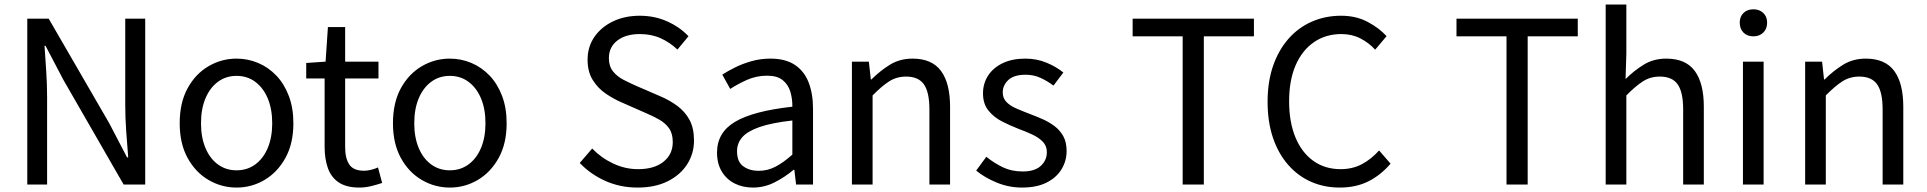

<svg xmlns="http://www.w3.org/2000/svg" viewBox="-20 -816 8520 849"><path d="M100.6 0V-733.4H195.4L462.8 -271.5L541.9 -119.9H546.9Q542.3 -175.3 538.1 -235.1Q533.8 -295 533.8 -352.2V-733.4H622.1V0H526.7L260.4 -462.7L181.3 -613.5H176.9Q180.4 -558.2 184.4 -500.7Q188.3 -443.1 188.3 -384.9V0Z M1026.1 13.4Q959.6 13.4 902 -20.3Q844.4 -54 809.5 -117.6Q774.6 -181.2 774.6 -271Q774.6 -361.9 809.5 -425.7Q844.4 -489.4 902 -523.1Q959.6 -556.8 1026.1 -556.8Q1075.9 -556.8 1121.3 -537.7Q1166.7 -518.6 1201.8 -481.9Q1236.8 -445.3 1257 -392.1Q1277.3 -338.9 1277.3 -271Q1277.3 -181.2 1242.1 -117.6Q1206.8 -54 1149.7 -20.3Q1092.7 13.4 1026.1 13.4ZM1026.1 -62.9Q1073.2 -62.9 1108.7 -88.9Q1144.2 -114.9 1164 -161.8Q1183.7 -208.7 1183.7 -271Q1183.7 -333.8 1164 -380.8Q1144.2 -427.8 1108.7 -454.2Q1073.2 -480.5 1026.1 -480.5Q979.1 -480.5 943.6 -454.2Q908.1 -427.8 888.4 -380.8Q868.8 -333.8 868.8 -271Q868.8 -208.7 888.4 -161.8Q908.1 -114.9 943.6 -88.9Q979.1 -62.9 1026.1 -62.9Z M1569.5 13.4Q1511.9 13.4 1478 -9.3Q1444.2 -32 1429.8 -72.8Q1415.4 -113.5 1415.4 -167.7V-469H1334.1V-537.6L1419.7 -543.4L1430 -696.2H1506.2V-543.4H1653.6V-469H1506.2V-165.4Q1506.2 -116 1524.6 -88.5Q1542.9 -61 1590.4 -61Q1605 -61 1622.1 -65.4Q1639.1 -69.8 1651.5 -75.6L1669.8 -7Q1647.2 0.6 1621.2 7Q1595.2 13.4 1569.5 13.4Z M1969.1 13.4Q1902.6 13.4 1845 -20.3Q1787.4 -54 1752.5 -117.6Q1717.6 -181.2 1717.6 -271Q1717.6 -361.9 1752.5 -425.7Q1787.4 -489.4 1845 -523.1Q1902.6 -556.8 1969.1 -556.8Q2018.9 -556.8 2064.3 -537.7Q2109.7 -518.6 2144.8 -481.9Q2179.8 -445.3 2200 -392.1Q2220.3 -338.9 2220.3 -271Q2220.3 -181.2 2185.1 -117.6Q2149.8 -54 2092.7 -20.3Q2035.7 13.4 1969.1 13.4ZM1969.1 -62.9Q2016.2 -62.9 2051.7 -88.9Q2087.2 -114.9 2107 -161.8Q2126.7 -208.7 2126.7 -271Q2126.7 -333.8 2107 -380.8Q2087.2 -427.8 2051.7 -454.2Q2016.2 -480.5 1969.1 -480.5Q1922.1 -480.5 1886.6 -454.2Q1851.1 -427.8 1831.4 -380.8Q1811.8 -333.8 1811.8 -271Q1811.8 -208.7 1831.4 -161.8Q1851.1 -114.9 1886.6 -88.9Q1922.1 -62.9 1969.1 -62.9Z M2799.6 13.4Q2722.3 13.4 2656.7 -16Q2591.2 -45.5 2543.5 -95.4L2598.6 -159.3Q2638.2 -118 2691.3 -93Q2744.3 -68 2801.1 -68Q2873.7 -68 2914.3 -101.1Q2954.9 -134.1 2954.9 -187.3Q2954.9 -225.8 2938.5 -248.7Q2922.2 -271.7 2894.7 -287.3Q2867.2 -302.8 2832.2 -317.7L2727.4 -363.8Q2693.3 -378.5 2658.8 -401.9Q2624.3 -425.2 2601.3 -461.9Q2578.2 -498.5 2578.2 -551.9Q2578.2 -608.8 2608.2 -652.5Q2638.1 -696.2 2690.3 -721.3Q2742.4 -746.4 2809.2 -746.4Q2874.8 -746.4 2930.6 -721.3Q2986.4 -696.2 3024.4 -655.7L2975.6 -596.8Q2942.3 -628.5 2901.4 -646.9Q2860.5 -665.4 2809.2 -665.4Q2746.9 -665.4 2709.6 -636.6Q2672.4 -607.8 2672.4 -558.6Q2672.4 -523 2690.9 -500.2Q2709.3 -477.3 2737.4 -463Q2765.4 -448.6 2793.6 -436.2L2897.5 -391.3Q2940.5 -373.3 2974.7 -348Q3008.9 -322.8 3028.9 -286.1Q3048.8 -249.4 3048.8 -194.6Q3048.8 -136.9 3018.7 -89.7Q2988.5 -42.5 2932.6 -14.5Q2876.8 13.4 2799.6 13.4Z M3309.2 13.4Q3263.9 13.4 3228.1 -4.9Q3192.2 -23.2 3171.4 -57.9Q3150.6 -92.5 3150.6 -141.3Q3150.6 -230.1 3230.5 -277.5Q3310.3 -325 3483.7 -344.2Q3484.1 -379.4 3474.8 -410.5Q3465.5 -441.7 3441.2 -461.5Q3416.9 -481.3 3372 -481.3Q3324.6 -481.3 3283.1 -462.8Q3241.7 -444.3 3209 -422.7L3173.9 -486Q3199 -502.3 3231.8 -518.5Q3264.6 -534.7 3303.9 -545.7Q3343.1 -556.8 3386.5 -556.8Q3453.2 -556.8 3494.8 -529.1Q3536.3 -501.4 3555.7 -451.5Q3575.1 -401.6 3575.1 -334V0H3500.2L3492.5 -64.9H3488.7Q3450.6 -32.7 3405.3 -9.7Q3359.9 13.4 3309.2 13.4ZM3334.8 -60.6Q3374 -60.6 3409.3 -79Q3444.5 -97.4 3483.7 -132.4V-283.2Q3392.7 -273.1 3338.8 -254.3Q3285 -235.5 3262 -209.1Q3239.1 -182.6 3239.1 -147.4Q3239.1 -100.4 3266.9 -80.5Q3294.6 -60.6 3334.8 -60.6Z M3747.1 0V-543.4H3822L3830.7 -464.5H3833.1Q3871.8 -503.1 3915.3 -529.9Q3958.9 -556.8 4015.1 -556.8Q4100.8 -556.8 4141 -502.4Q4181.1 -448 4181.1 -344.1V0H4089.7V-332.4Q4089.7 -408.5 4065.5 -442.9Q4041.3 -477.4 3986.5 -477.4Q3944.9 -477.4 3912 -456.4Q3879.2 -435.5 3838.5 -394V0Z M4499.1 13.4Q4441.6 13.4 4388.3 -8.3Q4335 -30 4296.5 -61.7L4341.4 -122.7Q4376.7 -94.3 4415 -76.1Q4453.2 -57.8 4501.9 -57.8Q4555.8 -57.8 4582.4 -82.6Q4609.1 -107.5 4609.1 -143.1Q4609.1 -171.1 4590.7 -189.8Q4572.2 -208.5 4543.5 -221.7Q4514.7 -235 4484.5 -246Q4446.9 -260.6 4410.6 -279.1Q4374.4 -297.7 4350.5 -327.5Q4326.7 -357.2 4326.7 -403Q4326.7 -446.6 4349 -481.3Q4371.3 -516 4413.2 -536.4Q4455.1 -556.8 4513.8 -556.8Q4564.3 -556.8 4607.6 -538.8Q4650.9 -520.9 4682 -495.4L4638.4 -437.5Q4610.4 -458.3 4580.6 -471.9Q4550.8 -485.5 4514.9 -485.5Q4463.2 -485.5 4438.6 -462.2Q4414 -438.9 4414 -407.3Q4414 -381.8 4430.4 -365Q4446.7 -348.2 4473.8 -336.5Q4501 -324.7 4531.2 -313.1Q4561.2 -301.9 4590.5 -289Q4619.7 -276.1 4643.5 -257.9Q4667.4 -239.8 4681.9 -213.5Q4696.4 -187.2 4696.4 -148.2Q4696.4 -104.1 4673.7 -67.1Q4651 -30.1 4607.3 -8.4Q4563.7 13.4 4499.1 13.4Z M5209.6 0V-655.2H4988.4V-733.4H5524.7V-655.2H5303.2V0Z M5904.2 13.4Q5835.7 13.4 5777.5 -12.1Q5719.4 -37.7 5676.1 -87.1Q5632.8 -136.5 5608.9 -206.8Q5585.1 -277 5585.1 -366.2Q5585.1 -454.9 5609.6 -525.3Q5634.2 -595.6 5677.9 -645Q5721.6 -694.4 5781 -720.4Q5840.4 -746.4 5910.2 -746.4Q5977.1 -746.4 6028.2 -718.9Q6079.3 -691.5 6111.2 -656.1L6060.9 -596.4Q6032.3 -627.3 5995.2 -646.3Q5958.1 -665.4 5911.4 -665.4Q5842 -665.4 5789.8 -629.3Q5737.6 -593.3 5708.9 -526.9Q5680.3 -460.4 5680.3 -368.5Q5680.3 -276.2 5708.2 -208.8Q5736.1 -141.3 5787.3 -104.7Q5838.5 -68 5908.2 -68Q5960.5 -68 6001.8 -89.9Q6043.1 -111.7 6078.2 -150.7L6128.9 -92.3Q6085.6 -41.6 6030.8 -14.1Q5976 13.4 5904.2 13.4Z M6641.6 0V-655.2H6420.4V-733.4H6956.7V-655.2H6735.2V0Z M7080.1 0V-796H7171.5V-578.3L7168 -466.4Q7205.7 -503.9 7248.8 -530.3Q7291.9 -556.8 7348.1 -556.8Q7433.8 -556.8 7474 -502.4Q7514.1 -448 7514.1 -344.1V0H7422.7V-332.4Q7422.7 -408.5 7398.5 -442.9Q7374.3 -477.4 7319.5 -477.4Q7277.9 -477.4 7245 -456.4Q7212.2 -435.5 7171.5 -394V0Z M7687.1 0V-543.4H7778.5V0ZM7733.4 -655.3Q7706.1 -655.3 7689.5 -671.8Q7672.9 -688.2 7672.9 -716.2Q7672.9 -742.6 7689.5 -758.7Q7706.1 -774.9 7733.4 -774.9Q7759.7 -774.9 7776.9 -758.7Q7794 -742.6 7794 -716.2Q7794 -688.2 7776.9 -671.8Q7759.7 -655.3 7733.4 -655.3Z M7962.1 0V-543.4H8037L8045.7 -464.5H8048.1Q8086.8 -503.1 8130.3 -529.9Q8173.9 -556.8 8230.1 -556.8Q8315.8 -556.8 8356 -502.4Q8396.1 -448 8396.1 -344.1V0H8304.7V-332.4Q8304.7 -408.5 8280.5 -442.9Q8256.3 -477.4 8201.5 -477.4Q8159.9 -477.4 8127 -456.4Q8094.2 -435.5 8053.5 -394V0Z"/></svg>

Font: Noto Sans TC Thin
Style: Regular
Weight: 100
Designer: Ryoko NISHIZUKA 西塚涼子 (kana, bopomofo & ideographs); Paul D. Hunt (Latin, Greek & Cyrillic); Sandoll Communications 산돌커뮤니
Foundry: Adobe
Version: Version 2.004-H2;hotconv 1.0.118;makeotfexe 2.5.65603